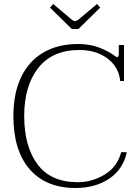

<svg xmlns="http://www.w3.org/2000/svg" viewBox="-20 -930 684 960"><path d="M230 -892 246 -910 340 -831Q350 -824 356 -824Q360 -824 371 -831L465 -910L481 -892L372 -785H339ZM47 -350Q47 -464 86 -545Q125 -626 198 -668Q271 -710 370 -710Q432 -710 479 -691Q526 -672 556 -649Q564 -644 565 -644Q574 -644 574 -662V-705H600V-525H581Q574 -595 517.5 -637.5Q461 -680 377 -680Q242 -680 171.5 -590.5Q101 -501 101 -350Q101 -198 167.5 -108.5Q234 -19 369 -19Q440 -19 503 -57Q566 -95 586 -169H614Q596 -84 526.5 -37Q457 10 358 10Q210 10 128.5 -83.5Q47 -177 47 -350Z"/></svg>

Font: Taviraj ExtraLight
Style: Regular
Weight: 200
Designer: Katatrad Team
Foundry: CadsonDemak
Version: Version 1.030